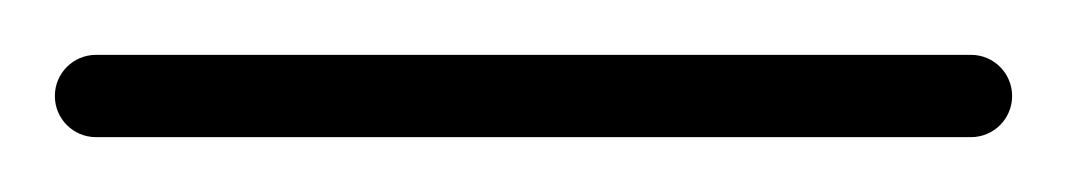

<svg xmlns="http://www.w3.org/2000/svg" viewBox="-35 -35 389 70"><path d="M0 -15C-8.3 -15 -15 -8.3 -15 0C-15 8.3 -8.3 15 0 15C106.3 15 212.7 15 319 15C327.3 15 334 8.3 334 0C334 -8.3 327.3 -15 319 -15C212.7 -15 106.3 -15 0 -15Z"/></svg>

Font: FRB American Cursive Just Baseline
Style: Italic
Weight: 400
Italic angle: -25°
Version: Version 2.0;Modular Font Editor K font №1